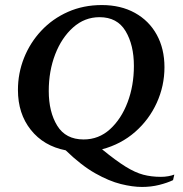

<svg xmlns="http://www.w3.org/2000/svg" viewBox="-20 -591 723 760"><path d="M542 149Q505 149 458.5 137.5Q412 126 357 95Q302 64 240 4Q153 -13 102 -77Q51 -141 51 -235Q51 -301 75 -361.5Q99 -422 143.5 -469.5Q188 -517 249 -544Q310 -571 383 -571Q458 -571 514 -540Q570 -509 600.5 -453.5Q631 -398 631 -325Q631 -251 600.5 -184Q570 -117 514.5 -68.5Q459 -20 384 0Q439 45 477 68.5Q515 92 547 100.5Q579 109 617 109Q632 109 646 106.5Q660 104 670 100L665 122Q642 133 610 141Q578 149 542 149ZM311 -39Q371 -39 415.5 -79.5Q460 -120 485 -186Q510 -252 510 -330Q510 -413 477 -468Q444 -523 374 -523Q315 -523 269.5 -482.5Q224 -442 198.5 -376Q173 -310 173 -231Q173 -148 206.5 -93.5Q240 -39 311 -39Z"/></svg>

Font: Spectral SC SemiBold
Style: Italic
Weight: 600
Italic angle: -10°
Designer: Jean-Baptiste Levee
Foundry: Production Type
Version: Version 2.001